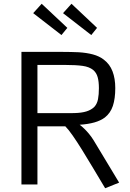

<svg xmlns="http://www.w3.org/2000/svg" viewBox="-20 -979 692 1019"><path d="M480.5 -411.6Q495.6 -428.2 500.2 -452.9Q504.9 -477.5 504.9 -511.2Q504.9 -545.9 498.3 -569.6Q491.7 -593.3 474.6 -607.4Q454.1 -624.5 418.2 -629.4Q382.3 -634.3 328.6 -634.3H178.7V-378.4H314Q330.6 -378.4 346.2 -378.4Q361.8 -378.4 376 -378.9Q413.6 -379.9 438.7 -387.7Q463.9 -395.5 480.5 -411.6ZM93.8 -703.6H311Q334 -703.6 355.5 -703.1Q377 -702.6 397.5 -701.7Q439 -699.2 472.9 -690.2Q506.8 -681.2 530.8 -662.6Q562.5 -638.7 577.1 -600.6Q591.8 -562.5 591.8 -511.7Q591.8 -455.6 579.1 -417.2Q566.4 -378.9 536.6 -355.5Q513.7 -338.4 480.5 -329.1Q447.3 -319.8 402.8 -316.9Q415 -308.1 427.7 -295.4Q439 -284.7 451.7 -269.5Q464.4 -254.4 476.6 -234.9L612.3 -9.8L538.1 20Q504.9 -35.2 473.9 -87.4Q442.9 -139.6 415.5 -183.6Q388.2 -227.5 365.5 -260Q342.8 -292.5 326.7 -308.6H178.7V0H93.8ZM359.4 -959 495.1 -831.1 464.4 -793 314.5 -909.2ZM201.2 -959 337.4 -831.1 306.2 -793 156.2 -909.2Z"/></svg>

Font: Metrophobic
Style: Regular
Weight: 400
Designer: vernon adams
Foundry: vernon adams
Version: Version 1.000